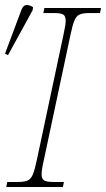

<svg xmlns="http://www.w3.org/2000/svg" viewBox="-38 -746 423 766"><path d="M-13 0 -9 -20H34Q59 -20 72.5 -26Q86 -32 93.5 -51Q101 -70 109 -108L215 -606Q219 -626 221.5 -639.5Q224 -653 224 -663Q224 -683 213.5 -688.5Q203 -694 178 -694H135L139 -714H365L361 -694H318Q293 -694 279.5 -688Q266 -682 258.5 -663.5Q251 -645 243 -606L137 -108Q128 -69 128 -51Q128 -32 138.5 -26Q149 -20 174 -20H217L213 0ZM-6 -526 -18 -532 48 -708Q55 -726 68.5 -726Q82 -726 94 -717L92 -705Z"/></svg>

Font: Noto Serif Thin
Style: Italic
Weight: 100
Italic angle: -12°
Designer: Monotype Design Team
Foundry: Monotype Imaging Inc.
Version: Version 2.014; ttfautohint (v1.8.4.7-5d5b)